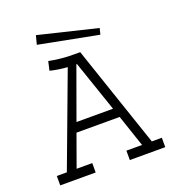

<svg xmlns="http://www.w3.org/2000/svg" viewBox="-135 -851 870 957"><g transform="rotate(-20 300.0 -372.5)"><path d="M465.8 -637.2 150.9 -698.2 163.1 -745.1 474.1 -669.9ZM578.1 -49.8V0H390.1V-49.8H473.1L416 -219.2H187L126 -49.8H209V0H21V-49.8H74.2L257.8 -541Q209 -544.4 166 -555.2L176.8 -603Q207 -596.7 235.4 -593.8Q263.7 -590.8 283 -590.3Q302.2 -589.8 341.8 -589.8L353 -556.2L524.9 -49.8ZM398.9 -269 306.2 -540H303.2L205.1 -269Z"/></g></svg>

Font: Compagnon Roman
Style: Regular
Weight: 400
Designer: Juliette Duhe, Lea Pradine
Foundry: Velvetyne Type Foundry
Version: Version 1.000;PS 001.000;hotconv 1.0.88;makeotf.lib2.5.64775